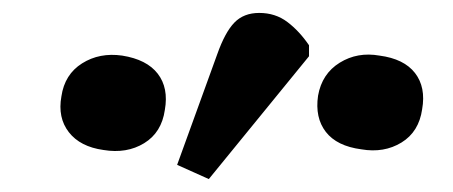

<svg xmlns="http://www.w3.org/2000/svg" viewBox="-20 -851 700 297"><path d="M303 -574 254 -596 316 -767Q328 -801 342.5 -816Q357 -831 381 -831Q406 -831 424.5 -817Q443 -803 458 -781V-764ZM539 -620Q501 -625 484 -647Q467 -669 472 -703Q478 -737 505.5 -754Q533 -771 567 -765Q605 -760 622 -738Q639 -716 633 -682Q628 -647 601 -630.5Q574 -614 539 -620ZM140 -619Q104 -624 86.5 -646.5Q69 -669 75 -702Q80 -736 107 -753Q134 -770 169 -765Q207 -759 224 -737Q241 -715 235 -681Q230 -646 203 -629.5Q176 -613 140 -619Z"/></svg>

Font: Literata 12pt ExtraBold
Style: Italic
Weight: 800
Italic angle: -2°
Designer: Latin by Veronika Burian and Jose Scaglione. Greek by Irene Vlachou. Cyrillic by Vera Evstafieva
Foundry: TypeTogether
Version: Version 3.002